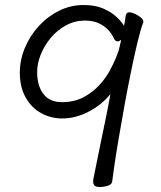

<svg xmlns="http://www.w3.org/2000/svg" viewBox="-20 -732 640 765"><path d="M377 13Q361 13 356 6.5Q351 0 351 -9Q351 -14 352 -19.5Q353 -25 354 -29Q371 -113 382.5 -169Q394 -225 401.5 -261Q409 -297 413 -319.5Q417 -342 420 -357Q385 -314 333 -287Q281 -260 228 -260Q182 -260 143.5 -281.5Q105 -303 82 -344Q59 -385 59 -442Q59 -493 79 -541Q99 -589 134 -627.5Q169 -666 215 -689Q261 -712 313 -712Q360 -712 392.5 -697.5Q425 -683 445.5 -663.5Q466 -644 474 -629Q479 -651 480.5 -667Q482 -683 496 -683H498Q507 -682 519.5 -676Q532 -670 541.5 -662Q551 -654 551 -646V-643Q540 -615 527.5 -562.5Q515 -510 501.5 -444Q488 -378 475.5 -309Q463 -240 452.5 -178Q442 -116 435.5 -71Q429 -26 427 -9Q426 1 413.5 6.5Q401 12 381 13ZM463 -573Q459 -571 455.5 -569Q452 -567 449 -567Q439 -567 434 -579Q428 -593 414 -609.5Q400 -626 376.5 -638Q353 -650 318 -650Q278 -650 243 -631Q208 -612 182.5 -581.5Q157 -551 142.5 -515Q128 -479 128 -445Q128 -390 153 -357.5Q178 -325 227 -325Q275 -325 311.5 -344Q348 -363 374 -391Q400 -419 416.5 -449Q433 -479 442 -501.5Q451 -524 453 -531Q456 -542 458 -552.5Q460 -563 463 -573Z"/></svg>

Font: Klee One SemiBold
Style: Regular
Weight: 600
Designer: Fontworks Inc.
Foundry: Fontworks Inc.
Version: Version 1.00;January 12, 2022;FontCreator 13.0.0.2683 64-bit